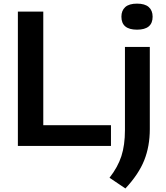

<svg xmlns="http://www.w3.org/2000/svg" viewBox="-20 -804 916 1058"><path d="M78.5 0V-740H218.5V-114H591.5V0ZM671 234.5 583.5 175.5Q629.5 116.5 649 56Q668.5 -4.5 668.5 -87V-545.5H805.5V-92.5Q805.5 2 774.8 79.2Q744 156.5 671 234.5ZM735 -640.5Q649 -640.5 649 -712Q649 -746 670.2 -765Q691.5 -784 735 -784Q778.5 -784 799.8 -765Q821 -746 821 -712Q821 -640.5 735 -640.5Z"/></svg>

Font: Encode Sans SemiExpanded SemiExpanded SemiBold
Style: Regular
Weight: 600
Width: 6
Designer: Multiple Designers
Foundry: Impallari Type
Version: Version 3.000; ttfautohint (v1.8.3) -l 8 -r 50 -G 200 -x 14 